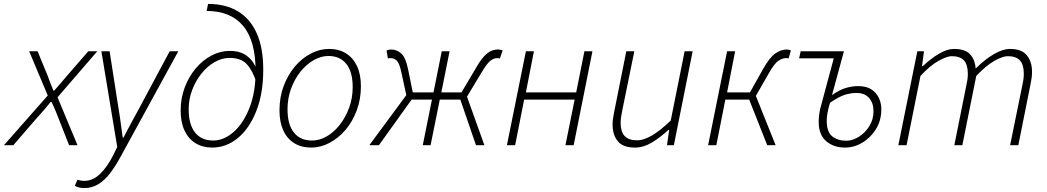

<svg xmlns="http://www.w3.org/2000/svg" viewBox="-67 -742 5352 981"><path d="M-47 0 177 -254 82 -480H125L175 -359Q183 -337 190 -318.5Q197 -300 206 -279H210Q227 -299 244.5 -318.5Q262 -338 279 -359L384 -480H430L227 -245L329 0H286L235 -130Q226 -153 216.5 -176.5Q207 -200 196 -221H192Q175 -200 156 -178Q137 -156 115 -132L1 0Z M363 219Q352 219 339 216.5Q326 214 315 207L329 176Q344 182 365 182Q408 182 445 146Q482 110 512 50L532 9L451 -480H493L540 -179Q546 -145 550.5 -108.5Q555 -72 560 -39H564Q582 -74 601 -109.5Q620 -145 639 -179L800 -480H844L549 59Q523 107 495.5 143Q468 179 435.5 199Q403 219 363 219Z M1017 12Q969 12 932.5 -10Q896 -32 876 -74.5Q856 -117 856 -177Q856 -240 877 -295.5Q898 -351 933.5 -393Q969 -435 1014 -458.5Q1059 -482 1106 -482Q1152 -482 1181.5 -465Q1211 -448 1228.5 -419.5Q1246 -391 1254 -358L1243 -321Q1224 -381 1194.5 -413.5Q1165 -446 1106 -446Q1067 -446 1030 -425Q993 -404 963 -367Q933 -330 915 -282.5Q897 -235 897 -183Q897 -106 929.5 -65Q962 -24 1022 -24Q1077 -24 1126.5 -67.5Q1176 -111 1207.5 -190.5Q1239 -270 1239 -379Q1239 -534 1175 -610Q1111 -686 989 -686L996 -722Q1085 -722 1148 -684.5Q1211 -647 1244.5 -572.5Q1278 -498 1278 -386Q1278 -264 1242.5 -174.5Q1207 -85 1148 -36.5Q1089 12 1017 12Z M1523 12Q1473 12 1436.5 -10.5Q1400 -33 1380.5 -75.5Q1361 -118 1361 -178Q1361 -246 1382.5 -303Q1404 -360 1440 -402.5Q1476 -445 1521.5 -468.5Q1567 -492 1614 -492Q1664 -492 1700.5 -469.5Q1737 -447 1757 -404.5Q1777 -362 1777 -302Q1777 -235 1755.5 -177.5Q1734 -120 1698 -78Q1662 -36 1616.5 -12Q1571 12 1523 12ZM1527 -24Q1566 -24 1603 -45.5Q1640 -67 1669.5 -105Q1699 -143 1717 -192Q1735 -241 1735 -297Q1735 -375 1702.5 -415.5Q1670 -456 1611 -456Q1573 -456 1535.5 -434.5Q1498 -413 1468 -375.5Q1438 -338 1420 -288.5Q1402 -239 1402 -184Q1402 -106 1434.5 -65Q1467 -24 1527 -24Z M1820 0 2009 -256 1984 -371Q1974 -419 1960.5 -432Q1947 -445 1928 -445Q1924 -445 1921.5 -445Q1919 -445 1915 -443L1908 -484Q1919 -489 1932 -489Q1961 -489 1983.5 -468.5Q2006 -448 2018 -388L2042 -270H2148L2190 -480H2230L2188 -270H2291L2361 -388Q2384 -429 2403 -450.5Q2422 -472 2439.5 -480.5Q2457 -489 2478 -489Q2485 -489 2491.5 -487.5Q2498 -486 2501 -484L2487 -443Q2482 -445 2479 -445Q2476 -445 2473 -445Q2456 -445 2438.5 -431.5Q2421 -418 2393 -371L2319 -248L2408 0H2365L2285 -233H2180L2133 0H2093L2140 -233H2036L1869 0Z M2523 0 2620 -480H2661L2620 -270H2877L2919 -480H2960L2864 0H2822L2869 -233H2611L2565 0Z M3177 12Q3116 12 3089.5 -20.5Q3063 -53 3063 -105Q3063 -123 3065 -136Q3067 -149 3071 -170L3133 -480H3174L3112 -176Q3108 -155 3106 -141.5Q3104 -128 3104 -114Q3104 -70 3124 -47.5Q3144 -25 3190 -25Q3221 -25 3263.5 -49.5Q3306 -74 3360 -126L3431 -480H3472L3376 0H3341L3352 -78H3348Q3307 -40 3264 -14Q3221 12 3177 12Z M3551 0 3648 -480H3689L3648 -270H3765L3831 -388Q3866 -450 3895 -469.5Q3924 -489 3951 -489Q3965 -489 3974 -484L3962 -443Q3958 -445 3955 -445Q3952 -445 3948 -445Q3930 -445 3909.5 -431Q3889 -417 3862 -369L3795 -252L3896 0H3853L3761 -233H3639L3593 0Z M4251 12Q4192 12 4154 -21Q4116 -54 4116 -119Q4116 -139 4118.5 -157Q4121 -175 4124 -187L4193 -444H4016L4024 -480H4245L4184 -256Q4224 -284 4256 -293Q4288 -302 4318 -302Q4376 -302 4406 -267.5Q4436 -233 4436 -183Q4436 -127 4409 -83Q4382 -39 4339.5 -13.5Q4297 12 4251 12ZM4257 -23Q4289 -23 4321 -43Q4353 -63 4374.5 -97Q4396 -131 4396 -174Q4396 -216 4373.5 -241.5Q4351 -267 4309 -267Q4280 -267 4249.5 -257.5Q4219 -248 4174 -217Q4165 -188 4161 -165Q4157 -142 4157 -126Q4157 -68 4185 -45.5Q4213 -23 4257 -23Z M4523 0 4620 -480H4654L4644 -404H4648Q4688 -442 4730 -467Q4772 -492 4807 -492Q4867 -492 4891.5 -462.5Q4916 -433 4918 -392Q4968 -441 5013 -466.5Q5058 -492 5093 -492Q5153 -492 5179.5 -459.5Q5206 -427 5206 -375Q5206 -357 5204 -344Q5202 -331 5198 -310L5136 0H5094L5156 -304Q5161 -327 5162.5 -339.5Q5164 -352 5164 -366Q5164 -411 5144.5 -433Q5125 -455 5081 -455Q5057 -455 5014.5 -431.5Q4972 -408 4921 -354L4850 0H4809L4870 -304Q4875 -327 4876.5 -339.5Q4878 -352 4878 -366Q4878 -411 4858.5 -433Q4839 -455 4795 -455Q4772 -455 4729 -431.5Q4686 -408 4636 -354L4565 0Z"/></svg>

Font: Source Sans 3 Light
Style: Italic
Weight: 300
Italic angle: -11°
Designer: Paul D. Hunt
Foundry: Adobe
Version: Version 3.046;hotconv 1.0.118;makeotfexe 2.5.65603